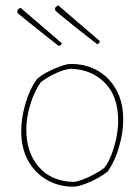

<svg xmlns="http://www.w3.org/2000/svg" viewBox="-20 -697 524 723"><path d="M259 6Q205 7 159.5 -18Q114 -43 87 -90Q60 -137 60 -203Q60 -252 75.5 -306Q91 -360 119 -399Q134 -413 158 -425.5Q182 -438 206.5 -447Q231 -456 245 -456Q300 -457 345 -432.5Q390 -408 417 -360.5Q444 -313 444 -246Q444 -198 428.5 -144.5Q413 -91 387 -53Q371 -39 346.5 -25.5Q322 -12 298 -3.5Q274 5 259 6ZM257 -12Q271 -13 293 -21.5Q315 -30 337 -42Q359 -54 373 -65Q389 -86 400.5 -116.5Q412 -147 418.5 -180Q425 -213 425 -241Q425 -335 374.5 -385.5Q324 -436 247 -438Q223 -436 192 -422Q161 -408 134 -388Q108 -351 93.5 -301.5Q79 -252 79 -210Q79 -123 126 -68.5Q173 -14 257 -12ZM347 -530Q333 -541 307.5 -560.5Q282 -580 255.5 -601.5Q229 -623 209.5 -639Q190 -655 188 -658Q188 -660 187.5 -662.5Q187 -665 188 -668Q191 -672 194.5 -674Q198 -676 199 -677L355 -543V-538Q351 -532 347 -530ZM207 -525H200Q188 -534 166 -551.5Q144 -569 119.5 -588.5Q95 -608 74.5 -624.5Q54 -641 45 -649Q45 -651 45.5 -654Q46 -657 46 -659Q49 -663 52.5 -665Q56 -667 57 -668L213 -534Z"/></svg>

Font: Labrada Thin
Style: Regular
Weight: 100
Designer: Mercedes Jáuregui
Foundry: Omnibus-Type Team
Version: Version 1.000; ttfautohint (v1.8.4.7-5d5b)